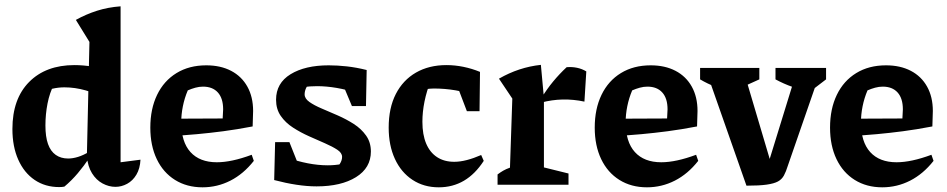

<svg xmlns="http://www.w3.org/2000/svg" viewBox="-20 -789 4045 820"><path d="M233 10Q173 10 128 -20.5Q83 -51 58 -107Q33 -163 33 -238Q33 -367 104.5 -439Q176 -511 298 -511Q335 -511 375 -504.5Q415 -498 457 -484L440 -363Q346 -416 255 -416Q229 -416 203.5 -410Q178 -404 154 -394L211 -429Q192 -393 183 -347Q174 -301 174 -253Q174 -205 185 -174Q196 -143 218 -127.5Q240 -112 271 -112Q291 -112 313.5 -119Q336 -126 361 -141V-114Q339 -81 312.5 -49.5Q286 -18 255 8Q250 9 244.5 9.5Q239 10 233 10ZM473 9Q445 9 418 -5.5Q391 -20 373 -49Q355 -78 351 -121L362 -610L304 -704Q347 -728 394 -743Q441 -758 495 -762V-96L580 -107Q578 -69 562.5 -43Q547 -17 523 -4Q499 9 473 9ZM411 -768 410 -769H411Z M845 11Q778 11 727.5 -20.5Q677 -52 649.5 -109.5Q622 -167 622 -244Q622 -324 651 -384Q680 -444 734 -477Q788 -510 861 -510Q922 -510 967 -486.5Q1012 -463 1036.5 -419Q1061 -375 1061 -315L1059 -249Q991 -236 933.5 -228.5Q876 -221 821.5 -216Q767 -211 708 -208L709 -282L931 -283L933 -322Q933 -369 910.5 -394Q888 -419 847 -419Q831 -419 814.5 -414.5Q798 -410 782 -403Q768 -370 761 -335Q754 -300 754 -267Q754 -183 793.5 -139.5Q833 -96 906 -96Q969 -96 1055 -128L1064 -102Q1020 -46 964 -17.5Q908 11 845 11Z M1332 7Q1292 7 1246 0Q1200 -7 1151 -20L1206 -116Q1251 -100 1295 -91.5Q1339 -83 1380 -83Q1396 -83 1411.5 -84.5Q1427 -86 1443 -89L1406 -62Q1422 -75 1431.5 -89.5Q1441 -104 1441 -119Q1441 -136 1420.5 -149.5Q1400 -163 1368 -177Q1336 -191 1300 -207Q1264 -223 1231.5 -244Q1199 -265 1179 -294Q1159 -323 1159 -363Q1159 -434 1221 -472Q1283 -510 1384 -510Q1421 -510 1461.5 -505.5Q1502 -501 1546 -490L1509 -390Q1462 -406 1418 -413.5Q1374 -421 1334 -421Q1319 -421 1304.5 -420Q1290 -419 1274 -417L1309 -437Q1293 -426 1287 -412.5Q1281 -399 1281 -386Q1281 -368 1301.5 -353.5Q1322 -339 1354 -325.5Q1386 -312 1422.5 -296Q1459 -280 1491 -259.5Q1523 -239 1543.5 -210Q1564 -181 1564 -142Q1564 -72 1500.5 -32.5Q1437 7 1332 7ZM1151 -20 1155 -182H1216L1280 -21ZM1483 -336 1418 -491 1546 -490 1543 -336Z M1854 11Q1790 11 1741.5 -21Q1693 -53 1666.5 -110.5Q1640 -168 1640 -244Q1640 -328 1670.5 -387.5Q1701 -447 1756.5 -479Q1812 -511 1887 -511Q1923 -511 1959.5 -503.5Q1996 -496 2030 -482L2013 -380Q1928 -411 1832 -411Q1813 -411 1794.5 -407Q1776 -403 1759 -394L1820 -445Q1802 -400 1793 -355.5Q1784 -311 1784 -269Q1784 -214 1800 -176Q1816 -138 1846.5 -118Q1877 -98 1920 -98Q1945 -98 1974 -105.5Q2003 -113 2035 -127L2046 -102Q1973 11 1854 11ZM1974 -314 1910 -482H2030L2028 -314Z M2476 -355Q2382 -375 2292 -351V-370Q2316 -409 2342.5 -441Q2369 -473 2400 -502Q2423 -504 2444.5 -499.5Q2466 -495 2484 -484ZM2105 0V-44Q2117 -53 2129 -60Q2141 -67 2158 -73L2168 -368L2111 -453Q2196 -502 2290 -512L2303 -371V-74L2408 -48V0Z M2743 11Q2676 11 2625.5 -20.5Q2575 -52 2547.5 -109.5Q2520 -167 2520 -244Q2520 -324 2549 -384Q2578 -444 2632 -477Q2686 -510 2759 -510Q2820 -510 2865 -486.5Q2910 -463 2934.5 -419Q2959 -375 2959 -315L2957 -249Q2889 -236 2831.5 -228.5Q2774 -221 2719.5 -216Q2665 -211 2606 -208L2607 -282L2829 -283L2831 -322Q2831 -369 2808.5 -394Q2786 -419 2745 -419Q2729 -419 2712.5 -414.5Q2696 -410 2680 -403Q2666 -370 2659 -335Q2652 -300 2652 -267Q2652 -183 2691.5 -139.5Q2731 -96 2804 -96Q2867 -96 2953 -128L2962 -102Q2918 -46 2862 -17.5Q2806 11 2743 11Z M3168 4 2995 -489H3155L3281 -64H3253L3384 -489H3486L3345 -82Q3337 -56 3328 -39.5Q3319 -23 3302.5 -14Q3286 -5 3254.5 -0.5Q3223 4 3168 4ZM3108 -398Q3071 -405 3036.5 -418Q3002 -431 2970 -450V-499H3223V-450ZM3440 -398Q3362 -412 3292 -450V-499H3508V-450Z M3748 11Q3681 11 3630.5 -20.5Q3580 -52 3552.5 -109.5Q3525 -167 3525 -244Q3525 -324 3554 -384Q3583 -444 3637 -477Q3691 -510 3764 -510Q3825 -510 3870 -486.5Q3915 -463 3939.5 -419Q3964 -375 3964 -315L3962 -249Q3894 -236 3836.5 -228.5Q3779 -221 3724.5 -216Q3670 -211 3611 -208L3612 -282L3834 -283L3836 -322Q3836 -369 3813.5 -394Q3791 -419 3750 -419Q3734 -419 3717.5 -414.5Q3701 -410 3685 -403Q3671 -370 3664 -335Q3657 -300 3657 -267Q3657 -183 3696.5 -139.5Q3736 -96 3809 -96Q3872 -96 3958 -128L3967 -102Q3923 -46 3867 -17.5Q3811 11 3748 11Z"/></svg>

Font: Piazzolla Thin ExtraBold
Style: Regular
Weight: 800
Version: Version 2.005